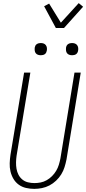

<svg xmlns="http://www.w3.org/2000/svg" viewBox="-20 -1199 551 1227"><path d="M199 8Q172 8 146 2Q120 -4 99.5 -19Q79 -34 66 -56Q53 -78 47 -103.5Q41 -129 42 -156Q43 -183 47 -210L134 -735H174L86 -204Q83 -183 82.5 -162Q82 -141 85.5 -120.5Q89 -100 98 -82.5Q107 -65 122.5 -52Q138 -39 158.5 -34Q179 -29 200 -29Q220 -29 240 -33Q260 -37 278.5 -47.5Q297 -58 312.5 -73.5Q328 -89 339 -107.5Q350 -126 356 -146Q362 -166 366 -186L456 -735H496L405 -180Q400 -155 392.5 -131Q385 -107 371.5 -85Q358 -63 338.5 -44.5Q319 -26 296 -14Q273 -2 248 3Q223 8 199 8ZM441 -846Q431 -846 422.5 -849Q414 -852 408.5 -859Q403 -866 402 -875.5Q401 -885 402 -895Q403 -901 406 -907Q409 -913 415 -917Q421 -921 427.5 -922.5Q434 -924 440 -924Q450 -924 458.5 -921Q467 -918 472.5 -911Q478 -904 479.5 -894.5Q481 -885 479 -875Q478 -869 475 -863Q472 -857 466.5 -853Q461 -849 454 -847.5Q447 -846 441 -846ZM241 -846Q231 -846 222.5 -849Q214 -852 208.5 -859Q203 -866 202 -875.5Q201 -885 202 -895Q203 -901 206 -907Q209 -913 215 -917Q221 -921 227.5 -922.5Q234 -924 240 -924Q250 -924 258.5 -921Q267 -918 272.5 -911Q278 -904 279.5 -894.5Q281 -885 279 -875Q278 -869 275 -863Q272 -857 266.5 -853Q261 -849 254 -847.5Q247 -846 241 -846ZM337 -1020 262 -1159 294 -1176 369 -1054 483 -1179 511 -1156 389 -1020Z"/></svg>

Font: Iosevka Term Curly Extralight
Style: Italic
Weight: 200
Italic angle: -9°
Designer: Belleve Invis
Foundry: Belleve Invis
Version: Version 32.3.0